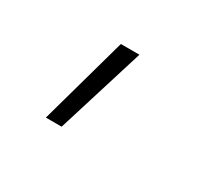

<svg xmlns="http://www.w3.org/2000/svg" viewBox="-72 -275 731 639"><g transform="rotate(30 293.0 44.5)"><path d="M145 212.9 238.8 -124H310.1L205.6 212.9Z"/></g></svg>

Font: Cascadia Code Light
Style: Italic
Weight: 300
Italic angle: -10°
Monospace: yes
Designer: Aaron Bell
Foundry: Saja Typeworks
Version: Version 2404.023; ttfautohint (v1.8.4)